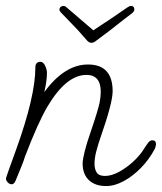

<svg xmlns="http://www.w3.org/2000/svg" viewBox="-53 -618 545 646"><path d="M304 8Q267 8 246 -12Q225 -32 225 -68Q225 -81 232 -109Q239 -137 251 -171Q265 -212 272.5 -237Q280 -262 282 -272Q284 -283 285 -292Q286 -301 286 -309Q286 -366 238 -366Q170 -366 107 -260Q75 -206 31 -91Q27 -77 18.5 -56.5Q10 -36 -1 -9Q-6 2 -14 2Q-21 2 -27 -4.5Q-33 -11 -33 -17Q-33 -21 1 -114Q66 -294 66 -391Q66 -410 83 -410Q93 -410 99 -396.5Q105 -383 105 -373Q105 -346 96 -308Q164 -401 243 -401Q326 -401 326 -311Q326 -272 285 -155Q278 -135 271.5 -111Q265 -87 265 -67Q265 -49 272.5 -37.5Q280 -26 300 -26Q322 -26 347 -39.5Q372 -53 395 -74Q418 -95 432 -118Q441 -132 446.5 -139Q452 -146 460 -146Q472 -146 472 -132Q472 -130 470 -123Q468 -116 466 -114Q449 -82 422 -54Q395 -26 364 -9Q333 8 304 8ZM254 -474Q247 -474 240 -481.5Q233 -489 222 -502Q213 -513 192 -534.5Q171 -556 151 -577Q147 -581 147 -586Q147 -591 151 -594.5Q155 -598 159 -598Q163 -598 165.5 -597Q168 -596 170 -594L261 -516Q289 -534 320 -555Q351 -576 377 -594Q383 -598 387 -598Q399 -598 399 -586Q399 -580 392 -574Q364 -553 337 -531.5Q310 -510 296 -500Q274 -484 268 -479Q262 -474 254 -474Z"/></svg>

Font: Send Flowers
Style: Regular
Weight: 400
Designer: Robert E. Leuschke
Foundry: Robert E. Leuschke
Version: Version 1.010; ttfautohint (v1.8.4.7-5d5b)